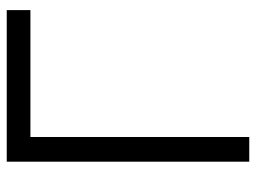

<svg xmlns="http://www.w3.org/2000/svg" viewBox="-115 -645 760 570"><g transform="rotate(-90 265.0 -360.0)"><path d="M143.3 0H70V-720H520V-649.7H143.3Z"/></g></svg>

Font: Manrope Variable Light
Style: Regular
Weight: 200
Designer: Mikhail Sharanda
Foundry: Mikhail Sharanda
Version: Version 4.505